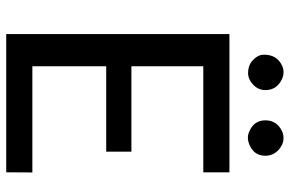

<svg xmlns="http://www.w3.org/2000/svg" viewBox="-177 -754 931 617"><g transform="rotate(90 288.5 -445.5)"><path d="M533.7 -717.3V-633.3H192.9V-402.3H467.3V-321.3H192.9V-84H534.2L533.7 0H89.4V-717.3ZM480.5 -833Q480.5 -796.4 445.3 -781.7Q421.9 -771.5 401.4 -781.7Q366.7 -796.4 366.7 -833Q366.7 -869.6 401.4 -886.2Q411.6 -891.1 423.3 -891.1Q435.1 -891.1 445.3 -886.2Q455.6 -881.3 463.4 -873.5Q480.5 -856.4 480.5 -833ZM269.5 -833Q269.5 -810.5 252.9 -794.4Q236.3 -778.3 218.3 -777.3Q190.4 -776.4 173.3 -792.5Q156.2 -808.6 155.8 -826.7Q154.8 -869.1 190.4 -886.2Q200.2 -891.1 211.9 -891.1Q223.6 -891.1 233.9 -886.2Q269.5 -869.6 269.5 -833Z"/></g></svg>

Font: Lato-Medium
Style: Regular
Weight: 500
Designer: Lukasz Dziedzic
Foundry: tyPoland Lukasz Dziedzic
Version: Version 2.006; 2014-01-15